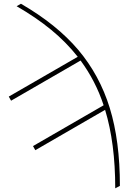

<svg xmlns="http://www.w3.org/2000/svg" viewBox="-20 -792 677 1025"><path d="M91.8 -772Q283.2 -661.1 397.5 -526.1Q511.7 -391.1 565.9 -215.8Q620.1 -40.5 620.1 200.2L595.2 213.4Q595.2 -28.8 541 -205.6L168.5 9.8L156.2 -12.2L533.2 -230Q490.7 -359.4 410.2 -468.8L39.1 -254.4L26.9 -276.4L395 -488.8Q333.5 -566.9 252.9 -633.1Q172.4 -699.2 68.8 -758.8Z"/></svg>

Font: Roboto Thin
Style: Regular
Weight: 250
Designer: Google
Version: Version 2.134; 2016